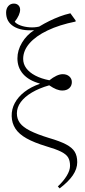

<svg xmlns="http://www.w3.org/2000/svg" viewBox="-20 -825 474 1069"><path d="M312 224 302 213Q334 183 352 153Q370 123 370 98Q370 70 359.5 52Q349 34 320 19.5Q291 5 236 -11Q170 -31 128 -54.5Q86 -78 66 -108.5Q46 -139 45 -178Q44 -217 62.5 -251.5Q81 -286 116.5 -313.5Q152 -341 201 -358V-360Q140 -377 108.5 -413Q77 -449 77 -500Q77 -545 102.5 -587.5Q128 -630 170 -657Q98 -652 56 -678Q14 -704 14 -755Q14 -777 26 -791Q38 -805 57 -805Q73 -805 82.5 -795.5Q92 -786 92 -771Q92 -757 84.5 -740Q77 -723 62 -704Q71 -692 93.5 -683.5Q116 -675 144.5 -673Q173 -671 198 -677Q226 -694 254.5 -708Q283 -722 312 -733Q341 -744 372 -751L401 -711V-705Q311 -687 245 -655.5Q179 -624 144 -583.5Q109 -543 109 -497Q109 -469 126 -445.5Q143 -422 176 -404.5Q209 -387 255 -378Q275 -394 294 -403Q313 -412 329 -412Q352 -412 366 -399.5Q380 -387 380 -368Q380 -347 365.5 -334Q351 -321 327 -321Q311 -321 293.5 -328Q276 -335 254 -350Q198 -334 157.5 -310Q117 -286 95.5 -256.5Q74 -227 74 -194Q74 -163 91 -140Q108 -117 147.5 -97Q187 -77 252 -57Q314 -39 348 -21Q382 -3 396 20Q410 43 410 78Q410 115 385.5 151Q361 187 312 224Z"/></svg>

Font: Literata 60pt ExtraLight
Style: Regular
Weight: 250
Designer: Latin by Veronika Burian and Jose Scaglione. Greek by Irene Vlachou. Cyrillic by Vera Evstafieva.
Foundry: TypeTogether
Version: Version 3.103;gftools[0.9.29]